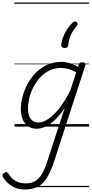

<svg xmlns="http://www.w3.org/2000/svg" viewBox="-116 -1015 734 1539"><path d="M84 504Q26 504 -17.5 478.5Q-61 453 -90 408Q-97 398 -96 388.5Q-95 379 -82 371Q-71 363 -63 365Q-55 367 -49 376Q-23 418 11 436.5Q45 455 89 455Q136 455 167.5 435.5Q199 416 222 375.5Q245 335 265 272L402 -148Q361 -88 321.5 -51.5Q282 -15 245.5 1Q209 17 178 17Q139 17 110.5 -2Q82 -21 66.5 -57Q51 -93 51 -141Q51 -186 64 -237.5Q77 -289 103 -338.5Q129 -388 168.5 -429Q208 -470 260 -494.5Q312 -519 377 -519Q409 -519 444 -508.5Q479 -498 509 -479L514 -496Q518 -507 524.5 -511Q531 -515 544 -515Q562 -515 566.5 -507.5Q571 -500 567 -488L319 275Q293 355 262.5 406Q232 457 189.5 480.5Q147 504 84 504ZM192 -33Q228 -33 270.5 -61Q313 -89 358 -146Q403 -203 448 -291L495 -435Q458 -456 428.5 -463Q399 -470 372 -470Q320 -470 278 -449Q236 -428 204 -392.5Q172 -357 150.5 -314.5Q129 -272 118.5 -228Q108 -184 108 -146Q108 -111 117 -86Q126 -61 145 -47Q164 -33 192 -33ZM497 -839Q505 -833 506 -825.5Q507 -818 500 -809Q481 -785 466.5 -762.5Q452 -740 443 -713.5Q434 -687 431 -653Q430 -641 422.5 -635.5Q415 -630 402 -630Q389 -630 382 -636.5Q375 -643 375 -654Q377 -689 398.5 -737.5Q420 -786 464 -832Q472 -840 480.5 -843Q489 -846 497 -839ZM0 475H598V485H0ZM0 -20H598V0H0ZM0 -505H598V-500H0ZM0 -995H598V-985H0Z"/></svg>

Font: Playwrite SK Guides
Style: Regular
Weight: 400
Designer: Veronika Burian, José Scaglione
Foundry: TypeTogether
Version: Version 1.003